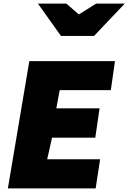

<svg xmlns="http://www.w3.org/2000/svg" viewBox="-20 -1054 718 1074"><path d="M144 -712H623L600 -550H314L295 -448H537L513 -284H271L244 -163H540L515 0H24ZM192 -1034H351L419 -975H424L518 -1034H678L506 -853H321Z"/></svg>

Font: Nebula Sans Black
Style: Regular
Weight: 900
Italic angle: -9°
Designer: Paul D. Hunt for Adobe (as Source Sans)
Foundry: Nebula Entertainment & Broadcasting LLC
Version: Version 1.010